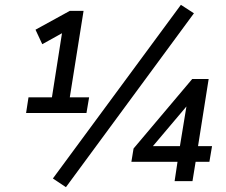

<svg xmlns="http://www.w3.org/2000/svg" viewBox="-20 -750 937 795"><path d="M88 -282 98 -347H195L241 -640L288 -641L155 -567L127 -627L269 -705H326L269 -347H349L338 -282ZM253 25 199 -11 729 -730 783 -695ZM703 0 715 -80H524L533 -135L776 -423H844L800 -145H858L847 -80H790L777 0ZM725 -145 757 -340H778L598 -127L597 -145Z"/></svg>

Font: Nunito Sans 12pt Medium
Style: Italic
Weight: 500
Italic angle: -9°
Designer: Vernon Adams
Foundry: Vernon Adams
Version: Version 3.101;gftools[0.9.27]